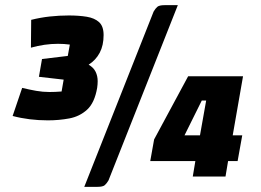

<svg xmlns="http://www.w3.org/2000/svg" viewBox="-20 -685 1011 745"><path d="M307 40 576 -640Q583 -652 590.5 -658.5Q598 -665 619 -665H670L401 15Q394 27 386.5 33.5Q379 40 358 40ZM166 -218Q93 -218 29 -235L66 -344Q95 -337 120.5 -332.5Q146 -328 172 -328Q184 -328 195 -328.5Q206 -329 219 -330L227 -376L131 -387L143 -456L243 -468L251 -512Q229 -515 205 -515Q153 -515 100 -500L101 -608Q137 -617 173.5 -621Q210 -625 247 -625Q286 -625 316.5 -620Q347 -615 364.5 -599Q382 -583 382 -549Q382 -509 367 -480.5Q352 -452 324 -434Q343 -423 351 -406.5Q359 -390 359 -370Q359 -364 358.5 -357.5Q358 -351 357 -344Q347 -286 318 -259.5Q289 -233 249 -225.5Q209 -218 166 -218ZM728 0 738 -60H563L578 -144L710 -389H923L883 -160H920L902 -60H865L855 0ZM696 -160H756L780 -295H763Z"/></svg>

Font: Faster One
Style: Regular
Weight: 400
Designer: Eduardo Rodriguez Tunni
Foundry: Eduardo Rodriguez Tunni
Version: Version 1.003; ttfautohint (v1.8.4.7-5d5b);gftools[0.9.23]